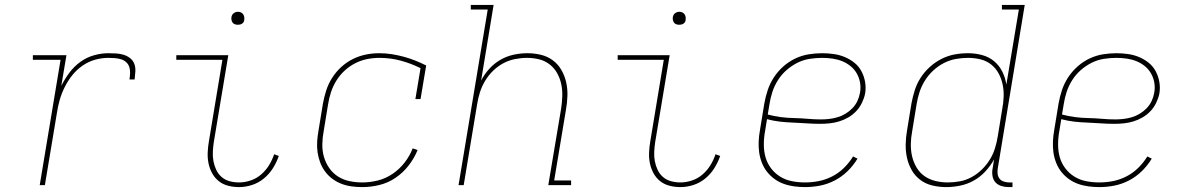

<svg xmlns="http://www.w3.org/2000/svg" viewBox="-20 -755 4840 783"><path d="M142 0 227 -511H114V-530H251L230 -405Q244 -433 263 -458.5Q282 -484 307.5 -502.5Q333 -521 363 -529.5Q393 -538 422 -538Q438 -538 454 -537Q470 -536 484.5 -531.5Q499 -527 511 -517.5Q523 -508 528 -494Q533 -480 532 -463.5Q531 -447 529 -431H508Q510 -444 510.5 -457.5Q511 -471 507 -482.5Q503 -494 494 -502Q485 -510 473 -513.5Q461 -517 448 -518Q435 -519 422 -519Q395 -519 368 -511.5Q341 -504 317 -487.5Q293 -471 275 -448.5Q257 -426 244 -400Q231 -374 223.5 -347.5Q216 -321 212 -294L163 0Z M955 8Q932 8 910.5 2.5Q889 -3 872.5 -16Q856 -29 845.5 -48Q835 -67 830.5 -88.5Q826 -110 827 -133Q828 -156 832 -179L887 -511H699V-530H911L852 -176Q849 -156 848 -136Q847 -116 850.5 -97.5Q854 -79 862 -62Q870 -45 884 -33Q898 -21 916.5 -16Q935 -11 955 -11Q978 -11 1002 -19Q1026 -27 1045 -43.5Q1064 -60 1077 -81Q1090 -102 1098 -126L1117 -119Q1108 -93 1093 -69Q1078 -45 1056 -27Q1034 -9 1007.5 -0.5Q981 8 955 8ZM950 -654Q944 -654 938 -656Q932 -658 928.5 -663Q925 -668 924 -674Q923 -680 924 -686Q925 -691 927.5 -695Q930 -699 933.5 -701.5Q937 -704 941.5 -705.5Q946 -707 950 -707Q957 -707 962.5 -704.5Q968 -702 971.5 -697Q975 -692 976 -686Q977 -680 976 -674Q976 -669 973.5 -665Q971 -661 967 -658.5Q963 -656 959 -655Q955 -654 950 -654Z M1457 8Q1435 8 1413 5Q1391 2 1371 -6Q1351 -14 1334.5 -26.5Q1318 -39 1305.5 -56Q1293 -73 1285.5 -93Q1278 -113 1275 -134.5Q1272 -156 1273.5 -178.5Q1275 -201 1279 -223L1297 -333Q1302 -360 1310.5 -386.5Q1319 -413 1334.5 -437.5Q1350 -462 1372 -482Q1394 -502 1419.5 -514.5Q1445 -527 1472 -532.5Q1499 -538 1527 -538Q1553 -538 1578 -534Q1603 -530 1627 -523.5Q1651 -517 1673.5 -508Q1696 -499 1718 -488L1695 -351H1674L1695 -477Q1657 -496 1615 -507.5Q1573 -519 1527 -519Q1502 -519 1477 -514Q1452 -509 1428.5 -497Q1405 -485 1385.5 -467Q1366 -449 1352 -426.5Q1338 -404 1330 -379.5Q1322 -355 1318 -330L1300 -220Q1295 -194 1294.5 -167Q1294 -140 1301 -115.5Q1308 -91 1322.5 -70Q1337 -49 1358 -35.5Q1379 -22 1404.5 -16.5Q1430 -11 1457 -11Q1489 -11 1521 -19Q1553 -27 1581 -46Q1609 -65 1630 -92Q1651 -119 1663 -150L1683 -143Q1669 -109 1646 -79.5Q1623 -50 1592.5 -29.5Q1562 -9 1527 -0.5Q1492 8 1457 8Z M1850 0 1969 -716H1900V-735H1993L1942 -426Q1955 -452 1975.5 -474.5Q1996 -497 2021.5 -511.5Q2047 -526 2075 -532Q2103 -538 2131 -538Q2159 -538 2186 -531.5Q2213 -525 2234.5 -509Q2256 -493 2269.5 -469.5Q2283 -446 2289 -419Q2295 -392 2294 -363.5Q2293 -335 2288 -307L2240 -19H2309V0H2216L2268 -310Q2272 -335 2273 -361Q2274 -387 2269 -411Q2264 -435 2252.5 -456Q2241 -477 2222 -492Q2203 -507 2179 -513Q2155 -519 2129 -519Q2105 -519 2080 -514Q2055 -509 2032.5 -497Q2010 -485 1991 -466.5Q1972 -448 1958.5 -425.5Q1945 -403 1937.5 -379.5Q1930 -356 1926 -331L1871 0Z M2755 8Q2732 8 2710.5 2.5Q2689 -3 2672.5 -16Q2656 -29 2645.5 -48Q2635 -67 2630.5 -88.5Q2626 -110 2627 -133Q2628 -156 2632 -179L2687 -511H2499V-530H2711L2652 -176Q2649 -156 2648 -136Q2647 -116 2650.5 -97.5Q2654 -79 2662 -62Q2670 -45 2684 -33Q2698 -21 2716.5 -16Q2735 -11 2755 -11Q2778 -11 2802 -19Q2826 -27 2845 -43.5Q2864 -60 2877 -81Q2890 -102 2898 -126L2917 -119Q2908 -93 2893 -69Q2878 -45 2856 -27Q2834 -9 2807.5 -0.5Q2781 8 2755 8ZM2750 -654Q2744 -654 2738 -656Q2732 -658 2728.5 -663Q2725 -668 2724 -674Q2723 -680 2724 -686Q2725 -691 2727.5 -695Q2730 -699 2733.5 -701.5Q2737 -704 2741.5 -705.5Q2746 -707 2750 -707Q2757 -707 2762.5 -704.5Q2768 -702 2771.5 -697Q2775 -692 2776 -686Q2777 -680 2776 -674Q2776 -669 2773.5 -665Q2771 -661 2767 -658.5Q2763 -656 2759 -655Q2755 -654 2750 -654Z M3263 8Q3241 8 3218.5 5Q3196 2 3175.5 -5.5Q3155 -13 3138 -25.5Q3121 -38 3108 -54.5Q3095 -71 3087 -91.5Q3079 -112 3076 -133.5Q3073 -155 3074 -178Q3075 -201 3079 -223L3097 -333Q3102 -361 3111 -388Q3120 -415 3136 -439.5Q3152 -464 3174.5 -484Q3197 -504 3223.5 -516.5Q3250 -529 3278 -533.5Q3306 -538 3333 -538Q3357 -538 3381 -534.5Q3405 -531 3426 -522Q3447 -513 3464.5 -499Q3482 -485 3493 -464.5Q3504 -444 3508 -420.5Q3512 -397 3508 -373Q3504 -354 3495 -335.5Q3486 -317 3472 -302Q3458 -287 3440 -276.5Q3422 -266 3402.5 -260Q3383 -254 3363.5 -252Q3344 -250 3325 -250Q3297 -250 3269.5 -252Q3242 -254 3214.5 -255Q3187 -256 3160.5 -259Q3134 -262 3108 -269L3100 -220Q3095 -193 3095 -165.5Q3095 -138 3102 -113.5Q3109 -89 3124.5 -68.5Q3140 -48 3162 -34.5Q3184 -21 3210 -16Q3236 -11 3263 -11Q3291 -11 3319 -16.5Q3347 -22 3373.5 -35.5Q3400 -49 3421.5 -70Q3443 -91 3459 -117L3477 -108Q3460 -80 3436.5 -57Q3413 -34 3384 -19Q3355 -4 3324.5 2Q3294 8 3263 8ZM3328 -268Q3345 -268 3362 -270Q3379 -272 3396 -277Q3413 -282 3428.5 -291.5Q3444 -301 3456.5 -314Q3469 -327 3476.5 -343Q3484 -359 3487 -376Q3491 -397 3487.5 -417.5Q3484 -438 3474 -455.5Q3464 -473 3448.5 -485.5Q3433 -498 3414.5 -505.5Q3396 -513 3375 -516Q3354 -519 3333 -519Q3308 -519 3282 -515Q3256 -511 3232 -499Q3208 -487 3187.5 -469Q3167 -451 3152.5 -428Q3138 -405 3130 -380.5Q3122 -356 3118 -330L3111 -288Q3137 -281 3164 -277.5Q3191 -274 3218.5 -273.5Q3246 -273 3273.5 -270.5Q3301 -268 3328 -268Z M3839 8Q3810 8 3782.5 1.5Q3755 -5 3733.5 -21Q3712 -37 3698.5 -60.5Q3685 -84 3679 -110.5Q3673 -137 3673.5 -166Q3674 -195 3679 -223L3697 -333Q3702 -360 3710.5 -387Q3719 -414 3734.5 -438Q3750 -462 3772 -482Q3794 -502 3820 -515Q3846 -528 3873 -533Q3900 -538 3928 -538Q3957 -538 3985 -530.5Q4013 -523 4034 -505.5Q4055 -488 4067.5 -463Q4080 -438 4084 -410L4135 -716H4066V-735H4159L4049 -68Q4047 -57 4048.5 -45.5Q4050 -34 4056.5 -26Q4063 -18 4074 -14.5Q4085 -11 4096 -11H4109V8H4093Q4078 8 4063.5 3.5Q4049 -1 4039.5 -11.5Q4030 -22 4027.5 -37.5Q4025 -53 4028 -68L4034 -105Q4019 -78 3998 -55.5Q3977 -33 3951 -18.5Q3925 -4 3896 2Q3867 8 3839 8ZM3845 -11Q3869 -11 3894 -15.5Q3919 -20 3942 -32.5Q3965 -45 3984 -63.5Q4003 -82 4016.5 -104Q4030 -126 4037.5 -150Q4045 -174 4049 -199L4067 -309Q4072 -335 4073 -360.5Q4074 -386 4069 -410Q4064 -434 4052.5 -455.5Q4041 -477 4022 -492Q4003 -507 3978.5 -513Q3954 -519 3928 -519Q3903 -519 3878 -514.5Q3853 -510 3829.5 -498Q3806 -486 3786 -467.5Q3766 -449 3752 -426.5Q3738 -404 3730 -379.5Q3722 -355 3718 -330L3700 -220Q3695 -194 3694.5 -168Q3694 -142 3699.5 -118Q3705 -94 3717.5 -72.5Q3730 -51 3750 -37Q3770 -23 3794.5 -17Q3819 -11 3845 -11Z M4463 8Q4441 8 4418.5 5Q4396 2 4375.5 -5.5Q4355 -13 4338 -25.5Q4321 -38 4308 -54.5Q4295 -71 4287 -91.5Q4279 -112 4276 -133.5Q4273 -155 4274 -178Q4275 -201 4279 -223L4297 -333Q4302 -361 4311 -388Q4320 -415 4336 -439.5Q4352 -464 4374.5 -484Q4397 -504 4423.5 -516.5Q4450 -529 4478 -533.5Q4506 -538 4533 -538Q4557 -538 4581 -534.5Q4605 -531 4626 -522Q4647 -513 4664.5 -499Q4682 -485 4693 -464.5Q4704 -444 4708 -420.5Q4712 -397 4708 -373Q4704 -354 4695 -335.5Q4686 -317 4672 -302Q4658 -287 4640 -276.5Q4622 -266 4602.5 -260Q4583 -254 4563.5 -252Q4544 -250 4525 -250Q4497 -250 4469.5 -252Q4442 -254 4414.5 -255Q4387 -256 4360.5 -259Q4334 -262 4308 -269L4300 -220Q4295 -193 4295 -165.5Q4295 -138 4302 -113.5Q4309 -89 4324.5 -68.5Q4340 -48 4362 -34.5Q4384 -21 4410 -16Q4436 -11 4463 -11Q4491 -11 4519 -16.5Q4547 -22 4573.5 -35.5Q4600 -49 4621.5 -70Q4643 -91 4659 -117L4677 -108Q4660 -80 4636.5 -57Q4613 -34 4584 -19Q4555 -4 4524.5 2Q4494 8 4463 8ZM4528 -268Q4545 -268 4562 -270Q4579 -272 4596 -277Q4613 -282 4628.5 -291.5Q4644 -301 4656.5 -314Q4669 -327 4676.5 -343Q4684 -359 4687 -376Q4691 -397 4687.5 -417.5Q4684 -438 4674 -455.5Q4664 -473 4648.5 -485.5Q4633 -498 4614.5 -505.5Q4596 -513 4575 -516Q4554 -519 4533 -519Q4508 -519 4482 -515Q4456 -511 4432 -499Q4408 -487 4387.5 -469Q4367 -451 4352.5 -428Q4338 -405 4330 -380.5Q4322 -356 4318 -330L4311 -288Q4337 -281 4364 -277.5Q4391 -274 4418.5 -273.5Q4446 -273 4473.5 -270.5Q4501 -268 4528 -268Z"/></svg>

Font: Iosevka Slab Thin Extended
Style: Italic
Weight: 100
Width: 7
Italic angle: -9°
Monospace: yes
Designer: Belleve Invis
Foundry: Belleve Invis
Version: Version 11.1.0; ttfautohint (v1.8.3)